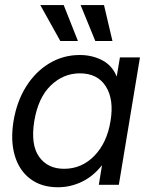

<svg xmlns="http://www.w3.org/2000/svg" viewBox="-20 -748 605 777"><path d="M214.4 9.8Q147.5 9.8 102.5 -24.2Q57.6 -58.1 39.8 -118.4Q22 -178.7 34.7 -257.8Q47.9 -337.4 85.7 -397.7Q123.5 -458 179.7 -491.7Q235.8 -525.4 302.7 -525.4Q353 -525.4 393.6 -504.2Q434.1 -482.9 451.7 -439.5H452.6L465.3 -515.6H546.4L460.9 0H379.9L392.6 -78.1H391.6Q356.4 -33.7 310.5 -12Q264.6 9.8 214.4 9.8ZM239.3 -64.9Q311 -64.9 362.1 -117.7Q413.1 -170.4 427.2 -257.8Q441.9 -345.2 408.4 -398.2Q375 -451.2 303.2 -451.2Q236.3 -451.2 185.3 -401.9Q134.3 -352.5 118.7 -257.8Q103.5 -163.1 137.9 -114Q172.4 -64.9 239.3 -64.9ZM224.1 -582 143.1 -727.5H237.8L295.4 -582ZM365.7 -582 306.2 -727.5H400.9L435.1 -582Z"/></svg>

Font: Inter Display
Style: Italic
Weight: 400
Italic angle: -9.39999°
Designer: Rasmus Andersson
Foundry: rsms
Version: Version 4.000;git-a52131595